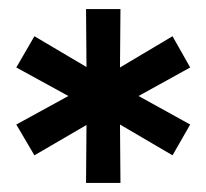

<svg xmlns="http://www.w3.org/2000/svg" viewBox="-20 -762 456 424"><path d="M286 -550 400 -487 361 -419 245 -487 246 -358H170L171 -486L56 -419L16 -487L131 -550L16 -613L56 -682L171 -614L170 -742H246L245 -613L361 -682L400 -613Z"/></svg>

Font: Montserrat Alternates SemiBold
Style: Regular
Weight: 600
Designer: Julieta Ulanovsky
Foundry: Julieta Ulanovsky
Version: Version 7.200